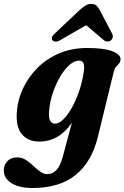

<svg xmlns="http://www.w3.org/2000/svg" viewBox="-70 -714 638 984"><path d="M431.5 -12.5Q400 116.5 317.2 183Q234.5 249.5 96.5 249.5Q27.5 249.5 -11.5 224.5Q-50.5 199.5 -50.5 159Q-50.5 131.5 -32.2 112Q-14 92.5 17.5 92.5Q42 92.5 62.2 105.5Q82.5 118.5 100.5 135.5Q118.5 152.5 136 165.5Q153.5 178.5 172.5 178.5Q199 178.5 219.5 157Q240 135.5 253 84.5L298.5 -85.5Q233 11.5 131 11.5Q73.5 11.5 41.8 -26.8Q10 -65 16.5 -141.5Q20.5 -201 47 -258.8Q73.5 -316.5 120 -364Q166.5 -411.5 231.5 -439.8Q296.5 -468 377.5 -468Q466 -468 508.8 -450.2Q551.5 -432.5 547.5 -407.5Q546 -394.5 539.2 -387.5Q532.5 -380.5 525 -372.5Q517.5 -364.5 513.5 -348.5ZM182 -149Q178 -110.5 187.2 -95.2Q196.5 -80 211 -80Q232 -80 255 -102.8Q278 -125.5 299.2 -163.8Q320.5 -202 336.5 -249.8Q352.5 -297.5 359.5 -347.5Q368 -403.5 336 -403.5Q311 -403.5 285.2 -380.5Q259.5 -357.5 237.5 -319.8Q215.5 -282 200.5 -237.2Q185.5 -192.5 182 -149ZM240 -509Q226.5 -500.5 215.5 -500.8Q204.5 -501 199 -507Q188 -521.5 211.5 -543L338 -662.5Q354.5 -677 368 -685.5Q381.5 -694 398 -694Q414.5 -694 423.8 -685.8Q433 -677.5 441 -662.5L504.5 -542Q510 -531 507.5 -521.5Q505 -512 498.5 -507Q490 -501 479.5 -501.2Q469 -501.5 460 -510L371.5 -585Z"/></svg>

Font: Fraunces 72pt S050
Style: Bold Italic
Weight: 700
Italic angle: -16°
Version: Version 1.000; ttfautohint (v1.8.3)